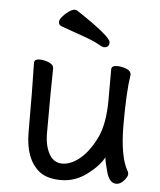

<svg xmlns="http://www.w3.org/2000/svg" viewBox="-53 -765 696 835"><g transform="rotate(5 295.0 -347.5)"><path d="M147.9 -3.9Q85.9 -55.2 85.9 -170.9Q85.9 -368.2 83 -474.1Q83 -490.2 106.9 -490.2Q126 -490.2 147 -481.7Q168 -473.1 168 -456.1Q166 -368.2 166 -174.8Q166 -119.1 186 -83.5Q206.1 -47.9 243.2 -47.9Q280.8 -47.9 319.8 -79.8Q358.9 -111.8 389.4 -173.8Q419.9 -235.8 419.9 -341.8V-475.1Q419.9 -491.2 444.8 -491.2Q464.8 -491.2 485.4 -483.2Q505.9 -475.1 505.9 -458Q494.1 -384.8 494.1 -241.2Q494.1 -99.1 530.8 -38.1Q533.2 -34.2 533.2 -25.9Q533.2 -16.1 518.1 1.5Q502.9 19 484.9 19Q455.1 19 442.1 -27.6Q429.2 -74.2 428.2 -91.8Q410.2 -55.2 358.2 -15.6Q306.2 23.9 244.1 23.9Q182.1 23.9 147.9 -3.9ZM379.9 -567.9Q373 -567.9 352.5 -579.8Q332 -591.8 284.4 -608.4Q236.8 -625 187 -643.1Q175.8 -647.9 175.8 -661.1Q175.8 -670.9 188 -685.1Q200.2 -699.2 215.1 -709.2Q230 -719.2 238.8 -719.2Q246.1 -719.2 250 -716.8Q402.8 -616.2 402.8 -590.8Q402.8 -567.9 379.9 -567.9Z"/></g></svg>

Font: LXGW WenKai Screen
Style: Regular
Weight: 400
Designer: LXGW / Fontworks Inc.
Foundry: LXGW / Fontworks Inc.
Version: Version 1.510;January 18,2025